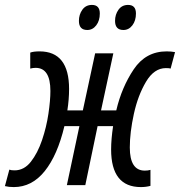

<svg xmlns="http://www.w3.org/2000/svg" viewBox="-64 -753 732 781"><path d="M342 -698Q342 -733 310 -733Q285 -733 271 -713.5Q257 -694 257 -668Q257 -631 291 -631Q313 -631 327.5 -650Q342 -669 342 -698ZM489 -698Q489 -733 457 -733Q432 -733 418 -713.5Q404 -694 404 -668Q404 -631 438 -631Q460 -631 474.5 -650Q489 -669 489 -698ZM198 -240H259L208 0H283L333 -240H396Q388 -186 388 -145Q388 8 509 8Q530 8 548 3V-62Q538 -59 525 -59Q464 -59 464 -153Q464 -214 480.5 -289.5Q497 -365 530 -420.5Q563 -476 611 -476Q626 -476 630 -474L648 -541Q632 -544 614 -544Q529 -544 480 -471Q431 -398 409 -304H347L397 -536H323L273 -304H210Q217 -349 217 -391Q217 -544 97 -544Q72 -544 59 -539V-474Q70 -477 81 -477Q141 -477 141 -383Q141 -345 133 -290.5Q125 -236 107 -183Q89 -130 61.5 -95Q34 -60 -5 -60Q-19 -60 -26 -63L-44 4Q-28 8 -8 8Q66 8 118 -57Q170 -122 198 -240Z"/></svg>

Font: Noto Sans Display Condensed
Style: Italic
Weight: 400
Width: 3
Designer: Monotype Design team
Foundry: Monotype Imaging Inc.
Version: 1.000